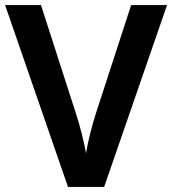

<svg xmlns="http://www.w3.org/2000/svg" viewBox="-20 -734 676 754"><path d="M636 -714 389 0H247L0 -714H141L277 -292Q290 -253 301 -209Q312 -165 318 -132Q323 -165 334 -209Q345 -253 358 -293L495 -714Z"/></svg>

Font: Noto Sans Meetei Mayek SemiBold
Style: Regular
Weight: 600
Designer: Monotype Design Team and Neelakash Kshetrimayum
Foundry: Monotype Imaging Inc.
Version: Version 2.002; ttfautohint (v1.8.4.7-5d5b)